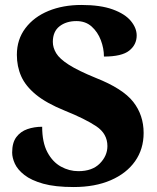

<svg xmlns="http://www.w3.org/2000/svg" viewBox="-20 -744 633 774"><path d="M277 10Q202 10 154 -3.5Q106 -17 78.5 -38.5Q51 -60 40 -84Q29 -108 29 -129Q29 -169 46 -191.5Q63 -214 90.5 -223.5Q118 -233 150 -233Q150 -170 171 -130.5Q192 -91 225.5 -72.5Q259 -54 296 -54Q352 -54 382.5 -85Q413 -116 413 -155Q413 -205 368 -235Q323 -265 241 -298Q167 -328 125 -362.5Q83 -397 65.5 -436.5Q48 -476 48 -523Q48 -585 82.5 -630.5Q117 -676 175.5 -700Q234 -724 308 -724Q385 -724 434.5 -706Q484 -688 507.5 -659.5Q531 -631 531 -601Q531 -564 501 -540Q471 -516 399 -516Q399 -549 386.5 -582Q374 -615 349.5 -637Q325 -659 288 -659Q247 -659 220 -638Q193 -617 193 -575Q193 -552 206.5 -529.5Q220 -507 257.5 -483Q295 -459 366 -430Q475 -387 517 -333.5Q559 -280 559 -208Q559 -143 524.5 -94Q490 -45 426.5 -17.5Q363 10 277 10Z"/></svg>

Font: Noto Serif Lao ExtraBold
Style: Regular
Weight: 800
Designer: Monotype Design Team
Foundry: Monotype Imaging Inc.
Version: Version 2.003; ttfautohint (v1.8.4.7-5d5b)